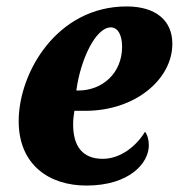

<svg xmlns="http://www.w3.org/2000/svg" viewBox="-20 -566 555 596"><path d="M248 10C381 10 442 -59 442 -115C442 -133 437 -149 430 -157C405 -115 356 -73 299 -73C237 -73 207 -111 207 -180C207 -196 209 -210 211 -222H245C400 -222 515 -320 515 -430C515 -503 463 -546 373 -546C157 -546 38 -341 38 -190C38 -54 133 10 248 10ZM223 -285H217C229 -378 276 -481 324 -481C346 -481 359 -457 359 -421C359 -339 298 -285 223 -285Z"/></svg>

Font: Noto Serif Condensed Black
Style: Italic
Weight: 900
Width: 3
Italic angle: -12°
Designer: Monotype Design Team
Foundry: Monotype Imaging Inc.
Version: Version 2.013